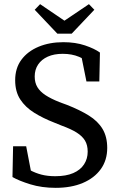

<svg xmlns="http://www.w3.org/2000/svg" viewBox="-20 -889 584 924"><path d="M248 15Q181 15 126 -2Q71 -19 40 -37L43 -185H106L135 -34L70 -48V-104Q99 -84 125 -70Q151 -56 180 -48.5Q209 -41 246 -41Q298 -41 332.5 -56Q367 -71 384.5 -98Q402 -125 402 -159Q402 -191 389 -212.5Q376 -234 349 -251Q322 -268 278 -284L241 -299Q187 -320 144.5 -346.5Q102 -373 77.5 -410.5Q53 -448 53 -503Q53 -561 83 -601.5Q113 -642 165.5 -664Q218 -686 285 -686Q343 -686 389 -670.5Q435 -655 461 -636L458 -497H396L366 -646L430 -629V-572Q395 -601 360.5 -615.5Q326 -630 282 -630Q240 -630 210 -616.5Q180 -603 163.5 -578.5Q147 -554 147 -521Q147 -491 160 -469.5Q173 -448 199 -431Q225 -414 265 -398L303 -384Q364 -360 407.5 -333Q451 -306 473.5 -268.5Q496 -231 496 -177Q496 -118 465 -75Q434 -32 378.5 -8.5Q323 15 248 15ZM173 -869 335 -759H245L408 -869L434 -842L325 -727H256L147 -842Z"/></svg>

Font: Source Serif 4
Style: Regular
Weight: 400
Designer: Frank Grießhammer
Foundry: Adobe Systems Incorporated
Version: Version 4.004;hotconv 1.0.116;makeotfexe 2.5.65601